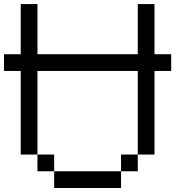

<svg xmlns="http://www.w3.org/2000/svg" viewBox="-20 -937 957 957"><path d="M750 -916.7V-666.7H833.3V-583.3H750V-166.7H666.7V-583.3H166.7V-166.7H83.3V-583.3H0V-666.7H83.3V-916.7H166.7V-666.7H666.7V-916.7ZM166.7 -166.7H250V-83.3H166.7ZM666.7 -166.7V-83.3H583.3V-166.7ZM250 -83.3H583.3V0H250Z"/></svg>

Font: Galmuri11 Regular
Style: Regular
Weight: 400
Designer: Minseo Lee (Quiple)
Version: Version 2.356;hotconv 1.1.0;makeotfexe 2.6.0 DEVELOPMENT